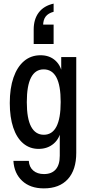

<svg xmlns="http://www.w3.org/2000/svg" viewBox="-20 -825 498 1060"><path d="M222 215Q147 215 102.5 173.5Q58 132 54 63H139Q141 97 163.5 116.5Q186 136 223 136Q265 136 287.5 110.5Q310 85 310 35V-112H317Q311 -62 277 -32.5Q243 -3 193 -3Q144 -3 108 -33.5Q72 -64 53 -121Q34 -178 34 -256Q34 -338 54.5 -397Q75 -456 113 -488Q151 -520 204 -520Q254 -520 286.5 -490Q319 -460 325 -408H318V-510H401V19Q401 113 354.5 164Q308 215 222 215ZM222 -81Q268 -81 291.5 -126Q315 -171 315 -262Q315 -353 291.5 -397.5Q268 -442 221 -442Q175 -442 151.5 -397Q128 -352 128 -261Q128 -170 152 -125.5Q176 -81 222 -81ZM166 -582V-662Q166 -719 194 -756Q222 -793 276 -805V-760Q246 -752 232 -733.5Q218 -715 218 -683L183 -689H276V-582Z"/></svg>

Font: Instrument Sans Condensed Medium
Style: Regular
Weight: 500
Width: 3
Designer: Rodrigo Fuenzalida
Foundry: fragTYPE
Version: Version 1.000;gftools[0.9.28]